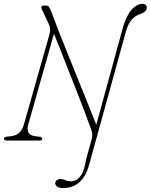

<svg xmlns="http://www.w3.org/2000/svg" viewBox="-26 -729 782 996"><path d="M611 -584Q628.5 -646.5 656 -677.8Q683.5 -709 713.5 -709Q724.5 -709 730.2 -703Q736 -697 736 -689Q735.5 -667.5 699.5 -655.5Q648 -638.5 628 -568.5L436 127Q418.5 188.5 384.8 217.5Q351 246.5 302 246.5Q281 246.5 270.8 239Q260.5 231.5 260.5 222Q260.5 213.5 267.2 206.8Q274 200 288 200Q303 200 314 205.8Q325 211.5 342.5 211.5Q367.5 211.5 387.2 189.8Q407 168 415.5 123.5Q419 102.5 429.5 66.2Q440 30 448.5 -2.5Q457 -31.5 448 -54Q435 -91.5 411.8 -152.5Q388.5 -213.5 360.5 -285Q332.5 -356.5 304.5 -427Q276.5 -497.5 254 -554L120 -81.5Q106.5 -30.5 153.5 -23L180 -19.5Q193 -18 193 -8.5Q193 0 180.5 0H9Q-5.5 0 -5.5 -9.5Q-5.5 -18.5 9.5 -20L34.5 -23Q83 -30 97.5 -81.5L230.5 -550.5Q239.5 -581.5 226.5 -605.5L191 -680.5Q187 -688 189.5 -694Q192 -700 199.5 -700H214Q222.5 -700 227 -694Q231.5 -688 237.5 -675Q252 -635 275 -576.5Q298 -518 325.2 -450.2Q352.5 -382.5 380.2 -314.2Q408 -246 432.2 -185.5Q456.5 -125 473.5 -82Z"/></svg>

Font: Fraunces 72pt Soft Thin
Style: Italic
Weight: 100
Italic angle: -16°
Version: Version 1.000;[0bf87f6ff]